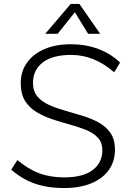

<svg xmlns="http://www.w3.org/2000/svg" viewBox="-20 -944 653 972"><path d="M305 8Q221 8 156.5 -14.5Q92 -37 37 -85L68 -134Q122 -88 178 -67Q234 -46 305 -46Q400 -46 449 -83Q498 -120 498 -183Q498 -223 475.5 -247Q453 -271 416 -286Q379 -301 335 -313Q291 -325 247 -339.5Q203 -354 166 -376Q129 -398 107 -433Q85 -468 85 -523Q85 -582 116.5 -626.5Q148 -671 205 -695.5Q262 -720 340 -720Q414 -720 478 -696Q542 -672 588 -627L558 -578Q509 -621 454.5 -643.5Q400 -666 340 -666Q246 -666 196.5 -628Q147 -590 147 -524Q147 -482 169.5 -455.5Q192 -429 229 -412.5Q266 -396 310.5 -383.5Q355 -371 399 -357.5Q443 -344 480 -323.5Q517 -303 539.5 -270.5Q562 -238 562 -186Q562 -127 530.5 -83Q499 -39 441 -15.5Q383 8 305 8ZM272 -773H209L338 -924H382L487 -773H426L359 -882Z"/></svg>

Font: Muli Light
Style: Italic
Weight: 300
Italic angle: -4.541°
Designer: Vernon Adams
Foundry: Vernon Adams
Version: Version 2.100; ttfautohint (v1.8.1.43-b0c9)